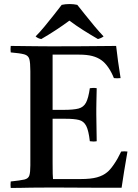

<svg xmlns="http://www.w3.org/2000/svg" viewBox="-20 -928 680 949"><path d="M33 1Q31 -14 33 -31Q80 -36 100 -40.5Q120 -45 125 -60.5Q130 -76 130 -111V-576Q130 -618 125 -636Q120 -654 99.5 -659.5Q79 -665 33 -669Q31 -684 33 -701Q59 -701 78.5 -700.5Q98 -700 118 -700Q138 -700 166 -699.5Q194 -699 237 -699Q316 -699 385 -699.5Q454 -700 500 -700.5Q546 -701 554 -701Q558 -664 563.5 -625Q569 -586 576 -542Q559 -540 543 -542Q531 -572 515 -595Q499 -618 482 -630Q463 -644 436.5 -651Q410 -658 371 -658H240V-385H295Q343 -385 368 -391.5Q393 -398 405 -420.5Q417 -443 424 -492Q442 -495 458 -492Q457 -448 456.5 -424.5Q456 -401 456 -390Q456 -379 456 -372Q456 -366 456 -362L458 -230Q443 -227 424 -230Q418 -283 406 -306Q394 -329 370.5 -335Q347 -341 304 -341H240V-124Q240 -90 240.5 -69.5Q241 -49 242 -43H379Q429 -43 459.5 -51.5Q490 -60 510 -77Q524 -88 543 -115.5Q562 -143 579 -179Q595 -181 610 -179Q600 -123 593 -78Q586 -33 581 0Q536 0 483 0Q430 0 377 -0.5Q324 -1 280.5 -1Q237 -1 211 -1Q164 -1 134.5 -0.5Q105 0 82.5 0.5Q60 1 33 1ZM323 -826Q292 -803 257 -780Q222 -757 184 -735Q167 -738 156 -748Q177 -769 200.5 -797.5Q224 -826 246.5 -854.5Q269 -883 285 -904Q293 -906 303.5 -907Q314 -908 324 -908Q333 -908 343.5 -907Q354 -906 362 -904Q379 -883 401.5 -854.5Q424 -826 448 -797.5Q472 -769 492 -748Q480 -739 464 -735Q426 -757 390.5 -779.5Q355 -802 323 -826Z"/></svg>

Font: Tiro Devanagari Marathi
Style: Regular
Weight: 400
Designer: Devanagari: John Hudson & Fiona Ross. Latin: John Hudson.
Foundry: Tiro Typeworks Ltd.
Version: Version 1.52